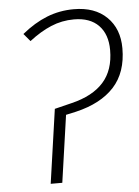

<svg xmlns="http://www.w3.org/2000/svg" viewBox="-51 -734 561 775"><g transform="rotate(-5 229.5 -347.0)"><path d="M166 -300 235 -317Q322 -338 365.5 -387Q409 -436 409 -517Q409 -581 374 -617Q339 -653 274 -653Q225 -653 181 -634.5Q137 -616 92 -581L66 -612Q116 -653 167.5 -673.5Q219 -694 277 -694Q362 -694 410.5 -646.5Q459 -599 459 -520Q459 -422 405.5 -363.5Q352 -305 250 -281L209 -272L170 0H123Z"/></g></svg>

Font: Fira Sans ExtraLight
Style: Italic
Weight: 275
Italic angle: -8°
Designer: Carrois Corporate & Edenspiekermann AG
Foundry: Carrois Corporate GbR & Edenspiekermann AG
Version: Version 4.203